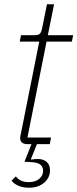

<svg xmlns="http://www.w3.org/2000/svg" viewBox="-20 -672 361 895"><path d="M115 203Q85 203 64 193Q43 183 34 170L54 150Q63 163 78 170Q93 177 115 177Q144 177 162.5 162Q181 147 181 124Q181 107 169.5 96.5Q158 86 129 84L94 82L134 -18L143 0H109Q91 0 82.5 -7.5Q74 -15 74 -29Q74 -34 75 -38.5Q76 -43 77 -47L163 -478H72L78 -508H142Q160 -508 166.5 -515.5Q173 -523 176 -539L199 -652H232L203 -508H321L315 -478H197L108 -31H218L212 0H152L124 70L126 72Q132 71 140 70Q148 69 155 69Q182 69 197.5 82.5Q213 96 213 123Q213 156 186 179.5Q159 203 115 203Z"/></svg>

Font: IBM Plex Sans ExtraLight
Style: Italic
Weight: 250
Italic angle: -11.31°
Designer: Mike Abbink, Paul van der Laan, Pieter van Rosmalen
Foundry: Bold Monday
Version: Version 3.201